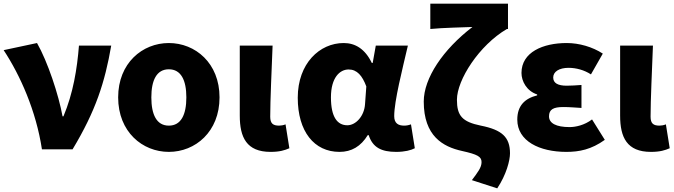

<svg xmlns="http://www.w3.org/2000/svg" viewBox="-23 -819 3699 1053"><path d="M207 0H375C502 -211 552 -367 587 -569H410C400 -441 378 -307 325 -181H320C299 -298 238 -482 180 -583L-3 -544C88 -406 175 -211 207 0Z M903 14C1048 14 1181 -96 1181 -285C1181 -473 1048 -583 903 -583C758 -583 625 -473 625 -285C625 -96 758 14 903 14ZM903 -130C836 -130 807 -190 807 -285C807 -379 836 -439 903 -439C970 -439 999 -379 999 -285C999 -190 970 -130 903 -130Z M1461 14C1511 14 1539 5 1564 -6L1543 -137C1532 -132 1517 -130 1508 -130C1475 -130 1459 -141 1459 -179C1459 -269 1467 -439 1472 -569H1292V-185C1292 -66 1329 14 1461 14Z M1839 14C1905 14 1956 -16 1994 -78H1999C2021 -10 2069 14 2150 14C2197 14 2231 5 2252 -6L2231 -137C2218 -132 2205 -130 2194 -130C2162 -130 2139 -142 2139 -182C2139 -265 2184 -440 2214 -569H2038L2021 -474H2016C1979 -551 1925 -583 1862 -583C1730 -583 1610 -471 1610 -283C1610 -98 1700 14 1839 14ZM1882 -132C1827 -132 1792 -177 1792 -285C1792 -394 1841 -438 1889 -438C1935 -438 1964 -404 1986 -345L1979 -248C1975 -183 1929 -132 1882 -132Z M2704 214C2754 139 2774 61 2774 22C2774 -67 2730 -107 2614 -130C2512 -151 2483 -184 2483 -272C2483 -381 2605 -571 2757 -660H2763V-799H2337V-660C2405 -667 2523 -669 2568 -671C2406 -547 2301 -390 2301 -262C2301 -73 2406 -14 2511 9C2596 28 2618 40 2618 70C2618 100 2597 126 2565 169Z M3083 14C3154 14 3220 1 3294 -52L3224 -164C3182 -132 3133 -122 3101 -122C3027 -122 2988 -143 2988 -181C2988 -219 3012 -232 3067 -232C3098 -232 3133 -229 3166 -227V-353C3140 -351 3109 -349 3085 -349C3037 -349 3011 -363 3011 -394C3011 -426 3044 -447 3095 -447C3137 -447 3181 -435 3218 -411L3283 -525C3226 -562 3153 -583 3085 -583C2955 -583 2837 -533 2837 -419C2837 -374 2865 -320 2923 -301V-296C2855 -279 2814 -239 2814 -163C2814 -45 2936 14 3083 14Z M3547 14C3597 14 3625 5 3650 -6L3629 -137C3618 -132 3603 -130 3594 -130C3561 -130 3545 -141 3545 -179C3545 -269 3553 -439 3558 -569H3378V-185C3378 -66 3415 14 3547 14Z"/></svg>

Font: Source Han Sans HK Heavy
Style: Regular
Weight: 900
Designer: Ryoko NISHIZUKA 西塚涼子 (kana, bopomofo & ideographs); Paul D. Hunt (Latin, Greek & Cyrillic); Sandoll Communications 산돌커뮤니
Foundry: Adobe
Version: Version 2.000;hotconv 1.0.107;makeotfexe 2.5.65593